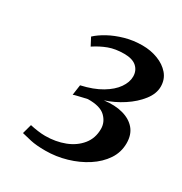

<svg xmlns="http://www.w3.org/2000/svg" viewBox="-125 -1001 643 680"><g transform="rotate(30 197.0 -660.5)"><path d="M153.5 -412.5Q116 -412.5 92.5 -417.8Q69 -423 54 -427L64.5 -465.5Q79.5 -462 96 -459.8Q112.5 -457.5 126.5 -457.5Q169.5 -457.5 205.8 -471.5Q242 -485.5 264 -512.5Q286 -539.5 286 -577.5Q286 -605.5 264.5 -626.2Q243 -647 193 -646Q185.5 -644.5 175.2 -642Q165 -639.5 155 -637.2Q145 -635 138.5 -632.5L144.5 -674.5Q193.5 -685.5 226.2 -705Q259 -724.5 275.5 -748.2Q292 -772 292 -795Q292 -819.5 275.2 -834.5Q258.5 -849.5 224.5 -849.5Q189 -849.5 162 -839.5Q135 -829.5 108.5 -812L92 -843.5Q109 -859.5 135.5 -874Q162 -888.5 195.5 -898Q229 -907.5 266 -907.5Q300 -907.5 329.2 -896.2Q358.5 -885 376.5 -864Q394.5 -843 394.5 -813Q394.5 -784 372.5 -755.8Q350.5 -727.5 316 -705Q281.5 -682.5 244 -670.5Q287.5 -676 320.2 -667Q353 -658 371.5 -636Q390 -614 390 -579Q390 -542 369.8 -511.8Q349.5 -481.5 315.2 -459.2Q281 -437 239 -424.8Q197 -412.5 153.5 -412.5Z"/></g></svg>

Font: Merriweather 48pt SemiBold
Style: Italic
Weight: 600
Italic angle: -7.8°
Designer: Eben Sorkin
Foundry: Eben Sorkin
Version: Version 2.101